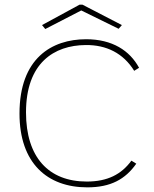

<svg xmlns="http://www.w3.org/2000/svg" viewBox="-20 -797 665 827"><path d="M175 -672 330 -752 491 -673 505 -689 335 -777H323L161 -689ZM356 10C457 10 520 -25 567 -92L546 -105C503 -46 443 -15 354 -15C189 -15 92 -120 92 -313C92 -526 213 -602 349 -603C438 -604 511 -568 558 -492L579 -505C539 -579 464 -628 351 -628C203 -628 64 -546 64 -308C64 -94 184 10 356 10Z"/></svg>

Font: Inconsolata Expanded ExtraLight
Style: Regular
Weight: 200
Width: 7
Monospace: yes
Designer: Raph Levien, Cyreal, Brenton Simpson
Foundry: Raph Levien, Cyreal, Google
Version: Version 3.100